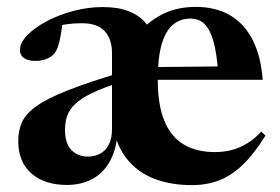

<svg xmlns="http://www.w3.org/2000/svg" viewBox="-20 -526 813 558"><path d="M218 -458.5Q196 -458.5 175.5 -455.8Q155 -453 141 -447.5L163.5 -474.5Q160.5 -447 157 -426.5Q153.5 -406 149 -392.2Q144.5 -378.5 138 -370.5Q130.5 -361 115.8 -355Q101 -349 83.5 -349Q61.5 -349 49.8 -357.2Q38 -365.5 38 -380Q38 -401.5 59.2 -423.5Q80.5 -445.5 115.2 -464Q150 -482.5 192.8 -494Q235.5 -505.5 278 -505.5Q323.5 -505.5 354 -493.5Q384.5 -481.5 402.8 -459.8Q421 -438 429.5 -407.5H365Q395 -451.5 441.2 -478.8Q487.5 -506 548.5 -506Q607.5 -506 649.2 -481.2Q691 -456.5 714.8 -409Q738.5 -361.5 743.5 -294H414.5V-331L677 -333.5L614 -312.5Q610.5 -369 600.8 -404.2Q591 -439.5 574.8 -455.8Q558.5 -472 533.5 -472Q504 -472 482.5 -454Q461 -436 449.8 -397Q438.5 -358 438.5 -294.5Q438.5 -221 457.8 -174.5Q477 -128 514.2 -106Q551.5 -84 604.5 -84Q630 -84 653.2 -90Q676.5 -96 698.2 -109.2Q720 -122.5 739.5 -143.5L751.5 -132Q719 -79.5 686.2 -47.8Q653.5 -16 617.2 -2Q581 12 537.5 12Q480 12 433.8 -4.5Q387.5 -21 356.2 -55.5Q325 -90 311.5 -142.5L322 -145Q319 -93.5 300 -58.5Q281 -23.5 248.8 -6Q216.5 11.5 174.5 11.5Q109.5 11.5 71.2 -22Q33 -55.5 33 -116Q33 -146.5 43.8 -170.8Q54.5 -195 85.5 -217.2Q116.5 -239.5 175.8 -263Q235 -286.5 332 -315.5L334 -288Q280.5 -271.5 248 -255.8Q215.5 -240 198.5 -223.8Q181.5 -207.5 175.2 -189.2Q169 -171 169 -148.5Q169 -109 187.5 -90Q206 -71 234.5 -71Q256 -71 271.8 -79.8Q287.5 -88.5 296.5 -106.2Q305.5 -124 305.5 -151V-371.5Q305.5 -413 284 -435.8Q262.5 -458.5 218 -458.5Z"/></svg>

Font: Newsreader 60pt SemiBold
Style: Regular
Weight: 600
Designer: Hugues Gentile
Foundry: Production Type
Version: Version 1.003